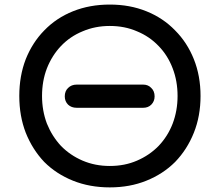

<svg xmlns="http://www.w3.org/2000/svg" viewBox="-20 -811 961 841"><path d="M315.4 -338.9Q293 -338.9 278.3 -352.5Q263.7 -367.2 263.7 -388.7Q263.7 -412.1 278.3 -425.8Q293 -440.4 315.4 -440.4Q412.1 -440.4 607.4 -440.4Q628.9 -440.4 642.6 -425.8Q657.2 -412.1 657.2 -388.7Q657.2 -367.2 642.6 -352.5Q628.9 -338.9 607.4 -338.9Q509.8 -338.9 315.4 -338.9ZM460.9 9.8Q373 9.8 299.8 -19.5Q226.6 -48.8 173.8 -101.6Q122.1 -156.2 92.8 -229.5Q64.5 -302.7 64.5 -390.6Q64.5 -478.5 92.8 -551.8Q122.1 -625 173.8 -677.7Q226.6 -732.4 299.8 -761.7Q373 -791 460.9 -791Q548.8 -791 621.1 -761.7Q694.3 -732.4 747.1 -677.7Q799.8 -625 829.1 -551.8Q858.4 -478.5 858.4 -390.6Q858.4 -302.7 829.1 -229.5Q799.8 -156.2 747.1 -101.6Q694.3 -48.8 621.1 -19.5Q548.8 9.8 460.9 9.8ZM460.9 -84Q526.4 -84 580.1 -107.4Q634.8 -130.9 674.8 -171.9Q714.8 -213.9 736.3 -269.5Q757.8 -326.2 757.8 -390.6Q757.8 -456.1 736.3 -511.7Q714.8 -568.4 674.8 -609.4Q634.8 -651.4 580.1 -673.8Q526.4 -697.3 460.9 -697.3Q396.5 -697.3 341.8 -673.8Q287.1 -651.4 247.1 -609.4Q208 -568.4 185.5 -511.7Q164.1 -456.1 164.1 -390.6Q164.1 -326.2 185.5 -269.5Q208 -213.9 247.1 -171.9Q287.1 -130.9 341.8 -107.4Q396.5 -84 460.9 -84Z"/></svg>

Font: Abed
Style: Bold
Weight: 700
Designer: Johan Aakerlund
Version: Version 3.105